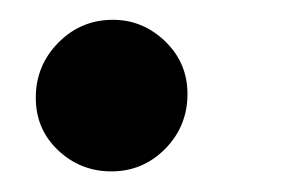

<svg xmlns="http://www.w3.org/2000/svg" viewBox="-20 -151 296 191"><path d="M90.8 19.5Q60.1 19.5 37.8 -1.5Q15.6 -22.5 15.6 -53.7Q15.6 -85.9 38.1 -108.6Q60.5 -131.3 92.3 -131.3Q122.1 -131.3 144.3 -109.9Q166.5 -88.4 166.5 -57.6Q166.5 -25.4 144.3 -2.9Q122.1 19.5 90.8 19.5Z"/></svg>

Font: Elstob 14pt SemiBold
Style: Italic
Weight: 600
Italic angle: -20°
Designer: Peter S. Baker
Version: Version 1.015